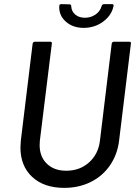

<svg xmlns="http://www.w3.org/2000/svg" viewBox="-20 -902 662 930"><path d="M79 -188Q79 -198 81 -222L138 -690Q140 -700 149 -700H223Q233 -700 231 -690L173 -220Q172 -213 172 -199Q172 -143 207 -109Q242 -75 301 -75Q366 -75 411 -115Q456 -155 464 -220L521 -690Q523 -700 532 -700H606Q616 -700 614 -690L557 -222Q549 -154 513 -101.5Q477 -49 419.5 -20.5Q362 8 291 8Q193 8 136 -45Q79 -98 79 -188ZM267 -872Q267 -882 277 -882L316 -881Q325 -881 325 -872Q326 -847 344.5 -831.5Q363 -816 391 -816Q420 -816 442.5 -831.5Q465 -847 472 -872Q475 -882 484 -882H522Q532 -882 530 -873Q521 -828 480 -797.5Q439 -767 385 -767Q333 -767 299 -797Q265 -827 267 -872Z"/></svg>

Font: Barlow Medium
Style: Italic
Weight: 500
Italic angle: -7°
Designer: Jeremy Tribby
Foundry: Tribby Type
Version: Version 1.408